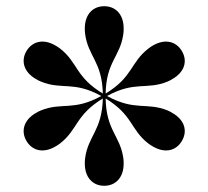

<svg xmlns="http://www.w3.org/2000/svg" viewBox="-20 -780 670 618"><path d="M378 -253C378 -259 378 -264 377 -271C366.5 -344 322 -359.5 320 -463C408 -409.5 399.5 -363 457.5 -318C463.5 -313.5 468 -311 473 -308C511.5 -286 547 -294.5 565.5 -326.5C584.5 -358.5 574 -394 535.5 -416C530.5 -419 526 -422 519.5 -424.5C451 -452 415 -421.5 324.5 -471C415 -520.5 451 -489.5 519.5 -517.5C526 -520 530.5 -523 535.5 -526C574 -548 584.5 -583.5 565.5 -615.5C547 -647 511.5 -656 473 -634C468 -631 463.5 -628.5 458 -624C399.5 -579 408 -532 320 -479C322 -582 367 -597.5 377 -670.5C378 -677.5 378 -683 378 -689C378 -733 352.5 -760 315.5 -760C278.5 -760 253 -733 253 -689C253 -683 253 -677.5 254 -670.5C264 -597.5 308.5 -582 311 -479C222.5 -532 231 -579 173 -624C167.5 -628.5 162.5 -631 157.5 -634C119.5 -656 84 -647 65 -615.5C46.5 -583.5 57 -548 95 -526C100 -523 105 -520 111.5 -517.5C179.5 -489.5 216 -520.5 306 -471C216 -421.5 179.5 -452 111.5 -424.5C105 -422 100 -419 95 -416C57 -394 46.5 -358.5 65 -326.5C84 -294.5 119.5 -286 157.5 -308C162.5 -311 167.5 -313.5 173 -318C231 -363 222.5 -409.5 311 -463C308.5 -359.5 264 -344 254 -271C253 -264 253 -259 253 -253C253 -209 278.5 -182 315.5 -182C352.5 -182 378 -209 378 -253Z"/></svg>

Font: Bodoni* 24pt Medium
Style: Regular
Weight: 500
Version: Version 2.3